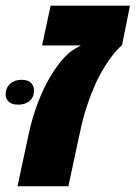

<svg xmlns="http://www.w3.org/2000/svg" viewBox="-70 -651 475 671"><path d="M-8.8 0 29.3 -178.2Q42.5 -240.2 62.7 -293Q83 -345.7 107.9 -386.7Q132.8 -427.7 158.7 -454.1Q171.9 -467.8 184.8 -476.1Q197.8 -484.4 212.9 -492.2H77.1L106.9 -631.3H384.3L356.4 -492.7Q339.4 -479.5 318.6 -451.4Q297.9 -423.3 280.8 -392.1Q271.5 -375.5 263.4 -357.2Q255.4 -338.9 248 -320.3Q240.2 -298.8 234.6 -282.7Q229 -266.6 224.6 -251.2Q220.2 -235.8 215.8 -216.8Q211.4 -197.8 205.6 -170.9L168.9 0ZM-5.9 -285.2Q-28.3 -285.2 -39.3 -295.4Q-50.3 -305.7 -50.3 -319.8Q-50.3 -343.8 -34.9 -357.9Q-19.5 -372.1 4.9 -372.1Q27.3 -372.1 38.1 -361.6Q48.8 -351.1 48.8 -335.4Q48.8 -310.5 33.2 -297.9Q17.6 -285.2 -5.9 -285.2Z"/></svg>

Font: Open Sans SemiCondensed ExtraBold
Style: Italic
Weight: 800
Width: 4
Italic angle: -12°
Designer: Monotype Design Team
Foundry: Monotype Imaging Inc.
Version: Version 3.003